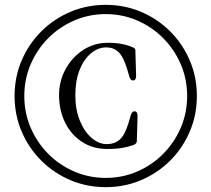

<svg xmlns="http://www.w3.org/2000/svg" viewBox="-20 -755 870 790"><path d="M415 15Q337 15 269 -14Q201 -43 149.5 -94.5Q98 -146 69 -214Q40 -282 40 -360Q40 -438 69 -506Q98 -574 149.5 -625.5Q201 -677 269 -706Q337 -735 415 -735Q493 -735 561 -706Q629 -677 680.5 -625.5Q732 -574 761 -506Q790 -438 790 -360Q790 -282 761 -214Q732 -146 680.5 -94.5Q629 -43 561 -14Q493 15 415 15ZM415 -23Q484 -23 545 -49.5Q606 -76 652 -122.5Q698 -169 724 -230Q750 -291 750 -360Q750 -429 724 -490Q698 -551 652 -597.5Q606 -644 545 -670.5Q484 -697 415 -697Q346 -697 285 -670.5Q224 -644 178 -597.5Q132 -551 106 -490Q80 -429 80 -360Q80 -291 106 -230Q132 -169 178 -122.5Q224 -76 285 -49.5Q346 -23 415 -23ZM421 -142Q362 -142 317 -171.5Q272 -201 247.5 -251.5Q223 -302 223 -363Q223 -422 250 -471Q277 -520 322.5 -549.5Q368 -579 424 -579Q456 -579 481.5 -574Q507 -569 527 -560Q537 -556 537 -547L540 -443Q540 -424 527 -424Q516 -424 511 -444L504 -468Q488 -522 467.5 -541Q447 -560 418 -560Q383 -560 353.5 -535Q324 -510 307 -466Q290 -422 290 -363Q290 -303 309 -257.5Q328 -212 357.5 -187Q387 -162 419 -162Q451 -162 472.5 -180.5Q494 -199 510 -253L517 -277Q522 -297 533 -297Q546 -297 546 -278L543 -174Q543 -166 533 -160Q513 -152 486.5 -147Q460 -142 421 -142Z"/></svg>

Font: Instrument Serif
Style: Regular
Weight: 400
Designer: Rodrigo Fuenzalida
Foundry: fragTYPE
Version: Version 1.000; ttfautohint (v1.8.4.7-5d5b);gftools[0.9.27]